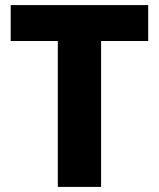

<svg xmlns="http://www.w3.org/2000/svg" viewBox="-20 -734 625 754"><path d="M377 0H207V-573H22V-714H562V-573H377Z"/></svg>

Font: Noto Sans Gurmukhi UI ExtraBold
Style: Regular
Weight: 800
Designer: Jelle Bosma - Monotype Design Team
Foundry: Monotype Imaging Inc.
Version: Version 2.004; ttfautohint (v1.8.4.7-5d5b)